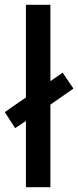

<svg xmlns="http://www.w3.org/2000/svg" viewBox="-34 -780 326 800"><path d="M74 0V-276L29 -246L-14 -313L74 -374V-760H176V-442L227 -477L272 -411L176 -344V0Z"/></svg>

Font: Noto Sans Kannada SemiCondensed Medium
Style: Regular
Weight: 500
Width: 4
Designer: Jelle Bosma - Monotype Design Team
Foundry: Monotype Imaging Inc.
Version: Version 2.005; ttfautohint (v1.8.4.7-5d5b)